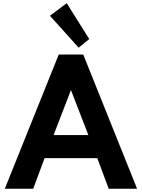

<svg xmlns="http://www.w3.org/2000/svg" viewBox="-20 -1160 872 1180"><path d="M9.5 0 341 -825H491.5L822.5 0H648L578 -188H254L184 0ZM309.5 -330H523L416 -606.5ZM463.5 -867 287 -1063 390 -1140.5 528.5 -920Z"/></svg>

Font: Spartan Thin
Style: Bold
Weight: 700
Version: Version 1.004